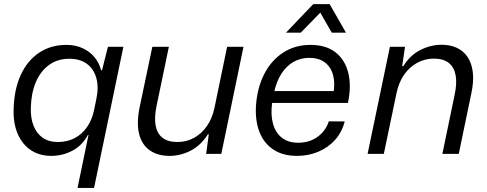

<svg xmlns="http://www.w3.org/2000/svg" viewBox="-20 -754 2388 941"><path d="M360 167 413.7 -92.4 411 -92.7Q383.4 -41.3 335.1 -15.6Q286.9 10 230.1 10Q186.4 10 151.6 -6.6Q116.7 -23.1 92.5 -54Q68.3 -84.9 56.4 -127.4Q44.6 -169.9 46.9 -222.4Q49.7 -317.6 82.2 -387.7Q114.7 -457.9 172 -495.9Q229.3 -534 306 -534Q348.9 -534 383.6 -518.4Q418.3 -502.9 442 -475.1Q465.7 -447.4 475.4 -409.9H480L509.1 -524.7H584.7L441 167ZM262.6 -58Q310.1 -58 346.2 -77.1Q382.3 -96.3 406.7 -131.6Q431.1 -167 440.7 -213.1L451.9 -267Q464.6 -326.1 452.2 -371.1Q439.9 -416 406.1 -441Q372.3 -466 319.9 -466Q262 -466 220.3 -435.6Q178.6 -405.3 155.7 -351.5Q132.9 -297.7 131.1 -226.7Q129.4 -175.6 144.6 -137.4Q159.7 -99.3 189.7 -78.6Q219.7 -58 262.6 -58Z M811.4 10Q753 10 714.2 -17.1Q675.4 -44.1 661.9 -97.2Q648.4 -150.3 664.4 -228.7L726.6 -524.7H807.6L747.6 -236.3Q735.6 -179.4 742.6 -139.6Q749.7 -99.7 776.3 -78.9Q802.9 -58 849.4 -58Q893.7 -58 930.8 -78.3Q967.9 -98.6 994.3 -136.4Q1020.7 -174.3 1031.4 -226.7L1093.1 -524.7H1173.4L1064.7 0H990.3L1003.3 -95.6H998.9Q963.9 -40.7 914.1 -15.4Q864.3 10 811.4 10Z M1435 10Q1367.2 10 1320.4 -20.6Q1273.7 -51.2 1252 -106.3Q1230.3 -161.5 1234.5 -234.7Q1240.3 -323.3 1274.8 -390.7Q1309.2 -458 1367.4 -496Q1425.7 -534 1501.5 -534Q1577.7 -534 1624.3 -497.6Q1671 -461.2 1686.9 -396.8Q1702.8 -332.3 1685.3 -249.5H1313.7Q1305.8 -190.8 1318.2 -146.9Q1330.7 -103 1361.8 -78.7Q1393 -54.5 1440.7 -54.5Q1496.3 -54.5 1536.2 -83.2Q1576.2 -112 1591.5 -159.3L1669.5 -158.8Q1655.8 -105.5 1621.7 -67.8Q1587.5 -30.2 1539.4 -10.1Q1491.3 10 1435 10ZM1321.3 -293.2 1310.2 -307.7H1626.3L1613.5 -292.8Q1623.3 -346.2 1612.3 -386.3Q1601.3 -426.3 1571.8 -448.4Q1542.2 -470.5 1495.5 -470.5Q1453.7 -470.5 1418.8 -450.9Q1384 -431.3 1358.8 -392.2Q1333.7 -353 1321.3 -293.2ZM1381.6 -593.9 1514.9 -733.6H1595.7L1675.6 -593.9H1606L1549.7 -692L1454 -593.9Z M1781.6 0 1891 -524.7H1965L1951 -429.9H1956.9Q1989.4 -483.1 2040.2 -508.9Q2091 -534.7 2144.3 -534.7Q2185.6 -534.7 2218.1 -520Q2250.7 -505.3 2271 -475.6Q2291.3 -446 2297.1 -401.5Q2303 -357 2290.1 -296.7L2228.4 0H2148.1L2208.1 -289.1Q2220.4 -346.3 2213 -385.6Q2205.6 -425 2179.1 -445.9Q2152.7 -466.7 2106.4 -466.7Q2062.3 -466.7 2024.4 -446.1Q1986.6 -425.4 1960.4 -387.7Q1934.3 -350 1923.6 -298.7L1861.1 0Z"/></svg>

Font: Mona Sans
Style: Italic
Weight: 200
Italic angle: -11.6951°
Designer: Deni Anggara
Foundry: GitHub
Version: Version 2.000